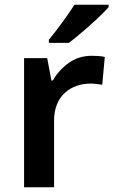

<svg xmlns="http://www.w3.org/2000/svg" viewBox="-20 -786 479 806"><path d="M436 -766.1H292C266.1 -723.1 214.4 -654.3 185.1 -619.1V-606H269C285.2 -618.2 304.2 -633.3 326.2 -652.3C348.1 -670.9 369.1 -689.9 389.6 -709C409.7 -728 425.3 -743.7 436 -755.9ZM365.2 -551.8C328.6 -551.8 295.9 -541.5 268.1 -521.5C240.2 -501.5 218.3 -477.1 202.1 -448.2H195.8L178.2 -542H81.1V0H207V-280.8C207 -385.7 279.8 -435.1 359.9 -435.1C375 -435.1 395.5 -432.6 409.2 -430.2L419.9 -546.9C405.8 -550.8 382.3 -551.8 365.2 -551.8Z"/></svg>

Font: Noto Reveo Sans
Style: Regular
Weight: 600
Designer: Monotype Design Team
Foundry: Monotype Imaging Inc.
Version: Version 2.007